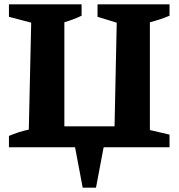

<svg xmlns="http://www.w3.org/2000/svg" viewBox="-20 -675 821 880"><path d="M21 0V-52Q65 -71 112 -81L123 -571L21 -598V-655H354V-603Q319 -586 275 -573V-96H505L515 -571L427 -598V-655H757V-603Q715 -585 667 -573V-79L757 -58V0H455L420 185H359L324 0Z"/></svg>

Font: Piazzolla SC
Style: Bold
Weight: 700
Designer: Juan Pablo del Peral
Foundry: Huerta Tipografica
Version: Version 1.330